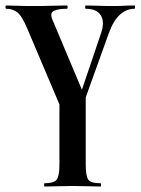

<svg xmlns="http://www.w3.org/2000/svg" viewBox="-37 -406 513 701"><path d="M126 275Q124 275 124 269Q124 263 126 263Q159.5 263 169.8 250Q180 237 180 194V-67H276V194Q276 237 285.4 250Q294.8 263 330 263Q332 263 332 269Q332 275 330 275Q309.8 275 283.9 274Q258 273 227.9 273Q199 273 172.5 274Q145.9 275 126 275ZM454 -386Q456 -386 456 -380Q456 -374 454 -374Q425 -374 401 -352.5Q377 -331 360 -284L237 58Q235 63 226.5 63Q218 63 215 58L62 -303Q42 -350 25 -362Q8 -374 -14 -374Q-17 -374 -17 -380Q-17 -386 -14 -386Q3 -386 24.5 -385Q46 -384 83 -384Q123.5 -384 153 -385Q182.4 -386 207 -386Q210 -386 210 -380Q210 -374 207 -374Q176 -374 160 -366.5Q144 -359 154.1 -334.9L274 -50L223 37L332 -285Q346 -326 331 -350Q316 -374 276 -374Q274 -374 274 -380Q274 -386 276 -386Q300 -386 321.5 -385Q343 -384 377 -384Q401.5 -384 416.7 -385Q431.8 -386 454 -386Z"/></svg>

Font: Cormorant Garamond Light
Style: Regular
Weight: 300
Designer: Christian Thalmann (Catharsis Fonts)
Foundry: Catharsis Fonts
Version: Version 4.001